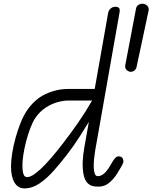

<svg xmlns="http://www.w3.org/2000/svg" viewBox="-20 -1008 823 1037"><path d="M488.5 -1.5Q442 -8.5 431 -67.2Q420 -126 435.5 -212L460 -350Q438.5 -315 409.5 -269.2Q380.5 -223.5 345 -177Q309 -130 271.2 -87.2Q233.5 -44.5 193.8 -17.5Q154 9.5 111.5 9.5Q77.5 9.5 58.5 -21.8Q39.5 -53 39.5 -109Q39.5 -141 46 -181.5Q52.5 -222 64.2 -264.2Q76 -306.5 91.2 -344.5Q106.5 -382.5 124.5 -409.5Q166 -471.5 225.2 -499.5Q284.5 -527.5 348 -527.5H491.5L564 -937.5Q567 -954 578.5 -962.8Q590 -971.5 602.5 -971.5Q616 -971.5 622.5 -965.2Q629 -959 625.5 -940L494 -194.5Q491 -176.5 488.5 -153Q486 -129.5 486.2 -107.5Q486.5 -85.5 491.5 -71Q496.5 -56.5 507.5 -56.5Q525.5 -56.5 541.2 -69.8Q557 -83 575 -113L584 -128.5Q595 -147.5 603 -155.5Q611 -163.5 622 -163.5Q632 -163.5 639.2 -156.8Q646.5 -150 646.5 -136Q646.5 -128 636.8 -111Q627 -94 614 -72.5Q591 -35.5 562.2 -15.2Q533.5 5 488.5 -1.5ZM101 -115.5Q101 -103.5 102.2 -88.5Q103.5 -73.5 109 -62.5Q114.5 -51.5 128 -51.5Q153 -51.5 201.8 -97.2Q250.5 -143 320 -233.5Q363.5 -290 403.8 -348.2Q444 -406.5 477.5 -465H348Q322.5 -465 290 -456Q257.5 -447 226 -426.2Q194.5 -405.5 170.5 -370.5Q155.5 -347.5 142.8 -313.5Q130 -279.5 120.5 -242.2Q111 -205 106 -171.2Q101 -137.5 101 -115.5ZM681.5 -620.5Q670 -623 662 -632.2Q654 -641.5 656.5 -655.5L714.5 -960.5Q717 -975.5 728.8 -982.2Q740.5 -989 753 -987.5Q767 -986 776.2 -976Q785.5 -966 782.5 -950L717.5 -646Q714.5 -632.5 703.5 -625.5Q692.5 -618.5 681.5 -620.5Z"/></svg>

Font: Edu QLD Hand
Style: Regular
Weight: 400
Designer: Tina and Corey Anderson, Eben Sorkin
Foundry: Sorkin Type Co.
Version: Version 2.000